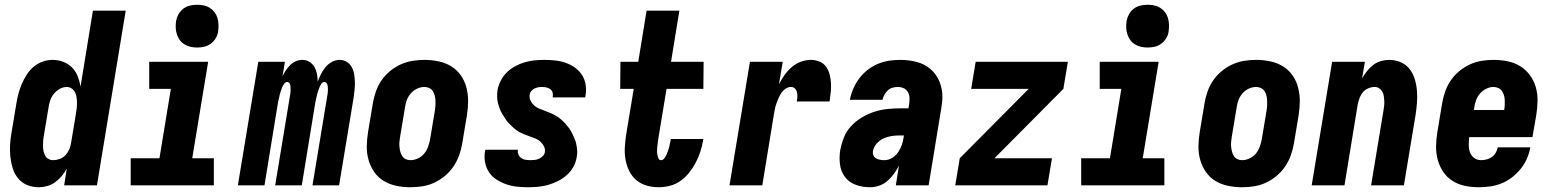

<svg xmlns="http://www.w3.org/2000/svg" viewBox="-20 -780 6540 808"><path d="M143 8Q117 8 94 -1.5Q71 -11 56 -29.5Q41 -48 33.5 -72Q26 -96 23.5 -121Q21 -146 22.5 -172Q24 -198 29 -225L49 -345Q52 -365 57.5 -385.5Q63 -406 71.5 -426Q80 -446 92 -465Q104 -484 121 -498.5Q138 -513 159 -520.5Q180 -528 201 -528Q224 -528 245.5 -520Q267 -512 282.5 -496.5Q298 -481 306.5 -460Q315 -439 319 -416L371 -735H509L388 0H250L261 -71Q253 -55 240.5 -40Q228 -25 212.5 -13.5Q197 -2 178.5 3Q160 8 143 8ZM204 -106Q217 -106 231 -111Q245 -116 255 -126.5Q265 -137 271 -150.5Q277 -164 279 -178L299 -298Q301 -310 302.5 -321.5Q304 -333 304 -345Q304 -357 302.5 -368.5Q301 -380 296.5 -390Q292 -400 282.5 -407Q273 -414 261 -414Q246 -414 231.5 -406Q217 -398 206.5 -385Q196 -372 191 -356.5Q186 -341 184 -326L164 -206Q162 -195 161.5 -184.5Q161 -174 161 -163.5Q161 -153 163.5 -143Q166 -133 170.5 -124.5Q175 -116 184 -111Q193 -106 204 -106Z M530 0V-114H651L699 -406H608V-520H856L789 -114H880V0ZM810 -580Q796 -580 782 -583Q768 -586 756 -593.5Q744 -601 736.5 -611.5Q729 -622 724.5 -635.5Q720 -649 719.5 -663Q719 -677 721 -692Q724 -707 731.5 -720.5Q739 -734 751.5 -743.5Q764 -753 779.5 -756.5Q795 -760 810 -760Q824 -760 838 -757Q852 -754 863.5 -746.5Q875 -739 883 -728.5Q891 -718 895 -704.5Q899 -691 899.5 -677Q900 -663 898 -648Q896 -633 888 -619.5Q880 -606 867.5 -596.5Q855 -587 840 -583.5Q825 -580 810 -580Z M981 0 1067 -520H1179L1169 -459Q1175 -472 1183 -484Q1191 -496 1201.5 -506.5Q1212 -517 1225.5 -522.5Q1239 -528 1253 -528Q1269 -528 1282.5 -519.5Q1296 -511 1303.5 -497.5Q1311 -484 1314 -468Q1317 -452 1317 -436Q1323 -452 1330.5 -467.5Q1338 -483 1349.5 -497Q1361 -511 1377 -519.5Q1393 -528 1409 -528Q1426 -528 1439.5 -519.5Q1453 -511 1460.5 -497Q1468 -483 1470.5 -467Q1473 -451 1473.5 -434.5Q1474 -418 1472 -401.5Q1470 -385 1468 -368L1407 0H1295L1359 -387Q1360 -394 1360 -401Q1360 -408 1359.5 -415Q1359 -422 1355.5 -428.5Q1352 -435 1345 -435Q1337 -435 1332 -427Q1327 -419 1324 -411.5Q1321 -404 1318.5 -396Q1316 -388 1314 -380.5Q1312 -373 1310.5 -365Q1309 -357 1307 -349L1250 0H1138L1202 -387Q1203 -394 1203 -401Q1203 -408 1202.5 -415Q1202 -422 1199 -428.5Q1196 -435 1188 -435Q1181 -435 1175.5 -427Q1170 -419 1167 -411.5Q1164 -404 1161.5 -396Q1159 -388 1157 -380.5Q1155 -373 1153.5 -365Q1152 -357 1150 -349L1093 0Z M1707 8Q1677 8 1648 2Q1619 -4 1595 -18.5Q1571 -33 1555 -56Q1539 -79 1531 -107Q1523 -135 1523.5 -164.5Q1524 -194 1529 -225L1549 -345Q1553 -369 1561.5 -394Q1570 -419 1585 -441Q1600 -463 1621 -480.5Q1642 -498 1666.5 -509Q1691 -520 1716 -524Q1741 -528 1766 -528Q1796 -528 1825 -522Q1854 -516 1878 -501.5Q1902 -487 1918.5 -464Q1935 -441 1942.5 -413Q1950 -385 1950 -355.5Q1950 -326 1945 -295L1925 -175Q1921 -151 1912 -126Q1903 -101 1888 -79Q1873 -57 1852 -39.5Q1831 -22 1807 -11Q1783 0 1757.5 4Q1732 8 1707 8ZM1707 -106Q1723 -106 1739 -113.5Q1755 -121 1765.5 -134Q1776 -147 1781.5 -162.5Q1787 -178 1790 -194L1810 -314Q1812 -325 1812.5 -336Q1813 -347 1812.5 -357.5Q1812 -368 1809.5 -378Q1807 -388 1801.5 -396.5Q1796 -405 1786.5 -409.5Q1777 -414 1766 -414Q1750 -414 1734.5 -406.5Q1719 -399 1708 -386Q1697 -373 1691.5 -357.5Q1686 -342 1684 -326L1664 -206Q1662 -195 1661 -184Q1660 -173 1661 -162.5Q1662 -152 1664.5 -142Q1667 -132 1672.5 -123.5Q1678 -115 1687 -110.5Q1696 -106 1707 -106Z M2202 8Q2178 8 2155 5.5Q2132 3 2110.5 -4.5Q2089 -12 2070 -24Q2051 -36 2038.5 -54.5Q2026 -73 2021.5 -96Q2017 -119 2021 -143L2023 -150H2160L2159 -148Q2158 -138 2162 -129Q2166 -120 2174 -114.5Q2182 -109 2192 -107.5Q2202 -106 2212 -106Q2221 -106 2230.5 -107Q2240 -108 2248.5 -112Q2257 -116 2264 -123Q2271 -130 2273 -139Q2275 -153 2269 -164.5Q2263 -176 2253.5 -184.5Q2244 -193 2232 -197.5Q2220 -202 2208 -206.5Q2196 -211 2183.5 -216Q2171 -221 2160.5 -227.5Q2150 -234 2140.5 -242.5Q2131 -251 2122.5 -260Q2114 -269 2107 -279.5Q2100 -290 2093.5 -301Q2087 -312 2082.5 -324Q2078 -336 2075 -348.5Q2072 -361 2072 -374.5Q2072 -388 2074 -402Q2078 -422 2088 -441.5Q2098 -461 2113.5 -476Q2129 -491 2148.5 -501.5Q2168 -512 2188.5 -518Q2209 -524 2229.5 -526Q2250 -528 2271 -528Q2294 -528 2317 -525.5Q2340 -523 2361 -515.5Q2382 -508 2400 -495Q2418 -482 2429.5 -464Q2441 -446 2444.5 -423.5Q2448 -401 2444 -378L2443 -370H2306V-372Q2308 -382 2305.5 -390.5Q2303 -399 2296 -404.5Q2289 -410 2279.5 -412Q2270 -414 2261 -414Q2253 -414 2245 -412.5Q2237 -411 2229.5 -407.5Q2222 -404 2216 -397Q2210 -390 2209 -382Q2207 -368 2213 -356Q2219 -344 2228 -336Q2237 -328 2249 -323Q2261 -318 2273.5 -313.5Q2286 -309 2297.5 -304Q2309 -299 2320 -292.5Q2331 -286 2340.5 -278Q2350 -270 2358.5 -260.5Q2367 -251 2374.5 -241Q2382 -231 2387.5 -219.5Q2393 -208 2398 -196.5Q2403 -185 2405.5 -172Q2408 -159 2409 -145.5Q2410 -132 2407 -119Q2404 -98 2393 -78Q2382 -58 2365 -43Q2348 -28 2328 -18Q2308 -8 2287 -2Q2266 4 2244.5 6Q2223 8 2202 8Z M2753 8Q2726 8 2701.5 1Q2677 -6 2658 -22Q2639 -38 2628 -60.5Q2617 -83 2612.5 -108Q2608 -133 2609.5 -159.5Q2611 -186 2615 -213L2647 -406H2590L2591 -520H2666L2701 -735H2839L2804 -520H2941L2940 -406H2785L2750 -194Q2749 -186 2748 -178Q2747 -170 2746 -161.5Q2745 -153 2745 -145Q2745 -137 2746.5 -129Q2748 -121 2751 -113.5Q2754 -106 2762 -106Q2770 -106 2776 -114Q2782 -122 2785 -129.5Q2788 -137 2791 -145Q2794 -153 2796 -161Q2798 -169 2799.5 -177Q2801 -185 2803 -193V-195H2940L2939 -189Q2935 -166 2927.5 -142.5Q2920 -119 2908.5 -97Q2897 -75 2881.5 -55Q2866 -35 2845.5 -20Q2825 -5 2800.5 1.5Q2776 8 2753 8Z M3050 0 3136 -520H3274L3258 -425Q3268 -445 3281.5 -464Q3295 -483 3312.5 -498Q3330 -513 3351 -520.5Q3372 -528 3393 -528Q3412 -528 3429.5 -520.5Q3447 -513 3457 -498.5Q3467 -484 3471.5 -466Q3476 -448 3477 -429.5Q3478 -411 3476 -391.5Q3474 -372 3471 -353H3333Q3335 -363 3335.5 -372.5Q3336 -382 3334 -391.5Q3332 -401 3325.5 -407.5Q3319 -414 3309 -414Q3297 -414 3286.5 -407Q3276 -400 3269 -390Q3262 -380 3257 -368.5Q3252 -357 3248 -346Q3244 -335 3241.5 -323.5Q3239 -312 3237 -300L3188 0Z M3641 8Q3610 8 3582 -2Q3554 -12 3536.5 -34.5Q3519 -57 3515 -87.5Q3511 -118 3516 -148Q3521 -175 3531.5 -201.5Q3542 -228 3562 -249.5Q3582 -271 3607.5 -286Q3633 -301 3659 -309.5Q3685 -318 3712.5 -321Q3740 -324 3766 -324H3803L3806 -341Q3808 -355 3807.5 -368Q3807 -381 3801 -392Q3795 -403 3783.5 -408.5Q3772 -414 3759 -414Q3748 -414 3736.5 -411Q3725 -408 3716.5 -400Q3708 -392 3702 -381.5Q3696 -371 3694 -360H3557V-361Q3561 -384 3571 -407Q3581 -430 3596 -450Q3611 -470 3631.5 -486Q3652 -502 3675 -511.5Q3698 -521 3721.5 -524.5Q3745 -528 3768 -528Q3804 -528 3837 -519.5Q3870 -511 3895 -490Q3920 -469 3933 -438Q3946 -407 3946 -372Q3946 -360 3944.5 -347.5Q3943 -335 3941 -323L3888 0H3750L3763 -83Q3754 -65 3742 -48.5Q3730 -32 3714.5 -18.5Q3699 -5 3679.5 1.5Q3660 8 3641 8ZM3702 -106Q3719 -106 3734.5 -115.5Q3750 -125 3760 -140Q3770 -155 3775.5 -171.5Q3781 -188 3783 -204L3784 -210H3766Q3749 -210 3732 -207.5Q3715 -205 3698.5 -197.5Q3682 -190 3669.5 -176Q3657 -162 3654 -145Q3652 -135 3655.5 -126.5Q3659 -118 3667 -113.5Q3675 -109 3684 -107.5Q3693 -106 3702 -106Z M4000 0 4019 -114 4309 -406H4067L4086 -520H4474L4455 -406L4165 -114H4407L4388 0Z M4530 0V-114H4651L4699 -406H4608V-520H4856L4789 -114H4880V0ZM4810 -580Q4796 -580 4782 -583Q4768 -586 4756 -593.5Q4744 -601 4736.5 -611.5Q4729 -622 4724.5 -635.5Q4720 -649 4719.5 -663Q4719 -677 4721 -692Q4724 -707 4731.5 -720.5Q4739 -734 4751.5 -743.5Q4764 -753 4779.5 -756.5Q4795 -760 4810 -760Q4824 -760 4838 -757Q4852 -754 4863.5 -746.5Q4875 -739 4883 -728.5Q4891 -718 4895 -704.5Q4899 -691 4899.5 -677Q4900 -663 4898 -648Q4896 -633 4888 -619.5Q4880 -606 4867.5 -596.5Q4855 -587 4840 -583.5Q4825 -580 4810 -580Z M5207 8Q5177 8 5148 2Q5119 -4 5095 -18.5Q5071 -33 5055 -56Q5039 -79 5031 -107Q5023 -135 5023.5 -164.5Q5024 -194 5029 -225L5049 -345Q5053 -369 5061.5 -394Q5070 -419 5085 -441Q5100 -463 5121 -480.5Q5142 -498 5166.5 -509Q5191 -520 5216 -524Q5241 -528 5266 -528Q5296 -528 5325 -522Q5354 -516 5378 -501.5Q5402 -487 5418.5 -464Q5435 -441 5442.5 -413Q5450 -385 5450 -355.5Q5450 -326 5445 -295L5425 -175Q5421 -151 5412 -126Q5403 -101 5388 -79Q5373 -57 5352 -39.5Q5331 -22 5307 -11Q5283 0 5257.5 4Q5232 8 5207 8ZM5207 -106Q5223 -106 5239 -113.5Q5255 -121 5265.5 -134Q5276 -147 5281.5 -162.5Q5287 -178 5290 -194L5310 -314Q5312 -325 5312.5 -336Q5313 -347 5312.5 -357.5Q5312 -368 5309.5 -378Q5307 -388 5301.5 -396.5Q5296 -405 5286.5 -409.5Q5277 -414 5266 -414Q5250 -414 5234.5 -406.5Q5219 -399 5208 -386Q5197 -373 5191.5 -357.5Q5186 -342 5184 -326L5164 -206Q5162 -195 5161 -184Q5160 -173 5161 -162.5Q5162 -152 5164.5 -142Q5167 -132 5172.5 -123.5Q5178 -115 5187 -110.5Q5196 -106 5207 -106Z M5500 0 5586 -520H5724L5712 -450Q5721 -466 5733 -481Q5745 -496 5759.5 -507Q5774 -518 5791.5 -523Q5809 -528 5826 -528Q5852 -528 5875 -518Q5898 -508 5912.5 -489Q5927 -470 5934 -446.5Q5941 -423 5943 -398Q5945 -373 5943 -347Q5941 -321 5937 -295L5888 0H5750L5802 -314Q5804 -325 5805 -335Q5806 -345 5805.5 -355.5Q5805 -366 5803.5 -376Q5802 -386 5797 -394.5Q5792 -403 5784 -408.5Q5776 -414 5765 -414Q5752 -414 5738.5 -408.5Q5725 -403 5716 -392.5Q5707 -382 5702 -369Q5697 -356 5694 -342L5638 0Z M6203 8Q6173 8 6144.5 2Q6116 -4 6092.5 -19Q6069 -34 6053.5 -57Q6038 -80 6030.5 -107.5Q6023 -135 6023.5 -165Q6024 -195 6029 -225L6049 -345Q6053 -369 6061.5 -394Q6070 -419 6085 -441Q6100 -463 6121 -480.5Q6142 -498 6166 -509Q6190 -520 6215.5 -524Q6241 -528 6265 -528Q6296 -528 6325 -522Q6354 -516 6377.5 -501.5Q6401 -487 6418 -464Q6435 -441 6443 -413.5Q6451 -386 6450.5 -356Q6450 -326 6445 -295L6429 -203H6163Q6161 -187 6161 -170.5Q6161 -154 6166 -139.5Q6171 -125 6183.5 -115.5Q6196 -106 6213 -106Q6224 -106 6236 -109Q6248 -112 6258.5 -119.5Q6269 -127 6275 -138Q6281 -149 6283 -160H6420Q6416 -136 6406 -113Q6396 -90 6380 -70Q6364 -50 6343.5 -34Q6323 -18 6299.5 -8.5Q6276 1 6251.5 4.5Q6227 8 6203 8ZM6182 -317H6310Q6312 -328 6312.5 -338.5Q6313 -349 6312.5 -359.5Q6312 -370 6309 -379.5Q6306 -389 6300.5 -397Q6295 -405 6285.5 -409.5Q6276 -414 6265 -414Q6250 -414 6234.5 -406.5Q6219 -399 6208 -386Q6197 -373 6191.5 -357.5Q6186 -342 6184 -326Z"/></svg>

Font: Iosevka Heavy Oblique
Style: Regular
Weight: 900
Italic angle: -9°
Monospace: yes
Designer: Belleve Invis
Foundry: Belleve Invis
Version: Version 32.5.0; ttfautohint (v1.8.4)